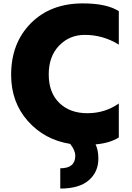

<svg xmlns="http://www.w3.org/2000/svg" viewBox="-20 -814 783 1137"><path d="M45.9 -371.1Q45.9 -558.6 162.6 -676.3Q279.3 -793.9 470.7 -793.9Q611.3 -793.9 683.6 -748V-549.8Q590.8 -607.4 481.4 -607.4Q391.6 -607.4 330.1 -543.9Q268.6 -480.5 268.6 -373Q268.6 -265.6 331.1 -204.6Q393.6 -143.6 497.6 -143.6Q601.6 -143.6 683.6 -201.2V0Q628.9 34.2 545.9 41Q562.5 74.2 562.5 126Q562.5 204.1 505.9 253.4Q449.2 302.7 336.9 302.7V182.6Q425.8 182.6 425.8 108.4Q425.8 76.2 395.5 38.1Q243.2 13.7 144.5 -97.7Q45.9 -209 45.9 -371.1Z"/></svg>

Font: GenEi M Gothic v2 Black
Style: Regular
Weight: 900
Version: Version 2.0